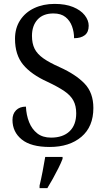

<svg xmlns="http://www.w3.org/2000/svg" viewBox="-20 -744 544 985"><path d="M235 10Q139 10 91.5 -28.5Q44 -67 44 -129Q44 -160 62.5 -178.5Q81 -197 113 -197Q115 -153 129.5 -117Q144 -81 171.5 -59.5Q199 -38 242 -38Q303 -38 337 -70.5Q371 -103 371 -163Q371 -201 356.5 -228Q342 -255 309.5 -277Q277 -299 224 -324Q140 -362 98.5 -412.5Q57 -463 57 -545Q57 -600 83.5 -640.5Q110 -681 156 -702.5Q202 -724 260 -724Q316 -724 355 -708Q394 -692 414.5 -666Q435 -640 435 -612Q435 -579 415 -563.5Q395 -548 360 -548Q360 -580 349.5 -609Q339 -638 316 -656.5Q293 -675 254 -675Q201 -675 172.5 -643.5Q144 -612 144 -560Q144 -521 157.5 -494Q171 -467 202 -445Q233 -423 287 -399Q369 -362 414 -315Q459 -268 459 -190Q459 -94 397.5 -42Q336 10 235 10ZM183 208Q191 175 198.5 136Q206 97 212 61H301V71Q293 92 279.5 119Q266 146 251 173Q236 200 223 221H183Z"/></svg>

Font: Noto Serif Hebrew SemiCondensed
Style: Regular
Weight: 400
Width: 4
Designer: Monotype Design Team
Foundry: Monotype Imaging Inc.
Version: Version 2.004; ttfautohint (v1.8.4.7-5d5b)